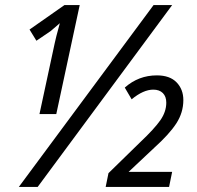

<svg xmlns="http://www.w3.org/2000/svg" viewBox="-20 -734 772 754"><path d="M583 -714H656L128 0H54ZM195 -565Q198 -581 215 -643Q199 -629 179 -612L123 -574L96 -618L233 -714H293L201 -286H135ZM406 -54 531 -176Q586 -228 609.5 -261.5Q633 -295 633 -331Q633 -355 619.5 -368.5Q606 -382 582 -382Q543 -382 497 -344L470 -390Q524 -438 596 -438Q647 -438 673.5 -410.5Q700 -383 700 -341Q700 -292 672.5 -249.5Q645 -207 585 -153L485 -59H656L644 0H395Z"/></svg>

Font: Noto Sans UI Narrow
Style: Italic
Weight: 400
Width: 4
Italic angle: -12°
Designer: Monotype Design Team
Foundry: Monotype Imaging Inc.
Version: Version 1.001